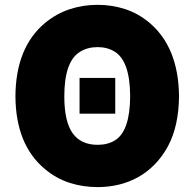

<svg xmlns="http://www.w3.org/2000/svg" viewBox="-20 -757 799 787"><path d="M380 9.9Q319.6 9.9 265.3 -7.6Q210.9 -25.2 165.5 -62.9Q44.4 -162.6 43.3 -362.2Q44.4 -562.9 165.1 -663.4Q210.9 -701 265.3 -719.1Q319.6 -737.2 380 -737.2Q438.9 -737.2 492.5 -719.8Q546.2 -702.4 591.3 -664.8Q712 -563.9 713.8 -362.2Q712.7 -240.4 668.7 -158Q644.9 -114.3 613.6 -82.6Q582.4 -50.8 545.3 -30.4Q508.2 -9.9 466.4 0Q424.7 9.9 380 9.9ZM380 -163.4Q421.9 -163.4 451.3 -181.8Q512.8 -219.8 513.5 -362.2Q513.1 -506 450.3 -545.1Q420.1 -563.9 380 -563.9Q339.8 -563.9 308.6 -545.1Q243.6 -506 243.6 -362.2Q243.6 -259.2 277.5 -211.3Q311.4 -163.4 380 -163.4ZM452.4 -291.2H306.1V-437.5H452.4Z"/></svg>

Font: Linik Sans Black
Style: Regular
Weight: 900
Designer: Fonts by Rasmus Andersson / Changes by Cristiano Sobral with parts from Marc Monis
Foundry: rsms
Version: Version 3.020; ttfautohint (v1.6)